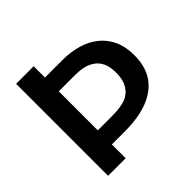

<svg xmlns="http://www.w3.org/2000/svg" viewBox="-168 -817 974 974"><g transform="rotate(-45 318.5 -330.0)"><path d="M160 -99V-200H301Q319 -200 341.5 -201.5Q364 -203 387.5 -209Q411 -215 430.5 -230Q450 -245 462.5 -272Q475 -299 475 -342Q475 -383 463 -409Q451 -435 431.5 -449.5Q412 -464 391 -470.5Q370 -477 350.5 -478.5Q331 -480 319 -480H160V-579H328Q387 -579 437.5 -564Q488 -549 525 -519Q562 -489 582.5 -444Q603 -399 603 -338Q603 -259 567.5 -206Q532 -153 463 -126Q394 -99 294 -99ZM76 0V-660H202V0Z"/></g></svg>

Font: Bricolage Grotesque 18pt SemiBold
Style: Regular
Weight: 600
Version: Version 1.001;gftools[0.9.33.dev8+g029e19f]